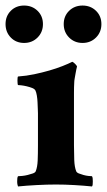

<svg xmlns="http://www.w3.org/2000/svg" viewBox="-36 -669 386 693"><path d="M231 -145Q231 -117 232 -91.5Q233 -66 239 -51Q241 -46 248.5 -43Q256 -40 265 -37.5Q274 -35 282.5 -34Q291 -33 296 -33Q298 -30 298.5 -25Q299 -20 299 -14Q299 -8 298.5 -3Q298 2 296 4Q267 1 232.5 -1Q198 -3 166 -3Q134 -3 96 -1Q58 1 29 4Q28 2 27 -3Q26 -8 26 -14Q26 -20 26.5 -25Q27 -30 29 -33Q34 -33 44 -34Q54 -35 64 -37.5Q74 -40 82.5 -43Q91 -46 93 -51Q99 -66 100 -89.5Q101 -113 101 -145V-260Q101 -264 100.5 -275Q100 -286 99.5 -299Q99 -312 97 -324Q95 -336 92 -342Q89 -348 80 -351.5Q71 -355 60.5 -357.5Q50 -360 41 -361Q32 -362 29 -362Q28 -363 27.5 -368Q27 -373 27 -378.5Q27 -384 27.5 -388.5Q28 -393 30 -393Q59 -395 87.5 -401Q116 -407 142 -414.5Q168 -422 189.5 -430.5Q211 -439 225 -446Q230 -444 236 -437.5Q242 -431 242 -429Q241 -426 239.5 -418.5Q238 -411 236.5 -402.5Q235 -394 233.5 -385.5Q232 -377 232 -372Q231 -355 231 -334.5Q231 -314 231 -309ZM262 -649Q291 -649 310.5 -630Q330 -611 330 -582Q330 -553 310.5 -533.5Q291 -514 262 -514Q233 -514 213.5 -533.5Q194 -553 194 -582Q194 -611 213.5 -630Q233 -649 262 -649ZM51 -649Q80 -649 99.5 -630Q119 -611 119 -582Q119 -553 99.5 -533.5Q80 -514 51 -514Q22 -514 3 -533.5Q-16 -553 -16 -582Q-16 -611 3 -630Q22 -649 51 -649Z"/></svg>

Font: Vermiglione
Style: Bold
Weight: 700
Version: Version 1.000